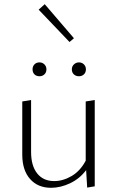

<svg xmlns="http://www.w3.org/2000/svg" viewBox="-20 -890 556 914"><path d="M332 -708 311 -690 164 -844 193 -870ZM168 -527Q153 -527 144 -536Q135 -545 135 -560Q135 -574 144 -583.5Q153 -593 168 -593Q182 -593 191.5 -583.5Q201 -574 201 -560Q201 -545 191.5 -536Q182 -527 168 -527ZM322 -560Q322 -574 332 -583.5Q342 -593 356 -593Q370 -593 379.5 -583.5Q389 -574 389 -560Q389 -545 379.5 -536Q370 -527 356 -527Q341 -527 331.5 -536Q322 -545 322 -560ZM388 -407 431 -414V-3L395 3L390 -80Q359 -39 313.5 -17.5Q268 4 223 4Q160 4 123 -38Q86 -80 86 -154V-407L128 -414V-166Q128 -101 157 -64.5Q186 -28 238 -28Q280 -28 321 -52Q362 -76 388 -125Z"/></svg>

Font: EauTestText Light
Style: Regular
Weight: 300
Designer: Christian Thalmann (Catharsis Fonts)
Version: Version 0.001;PS 000.001;hotconv 1.0.88;makeotf.lib2.5.64775